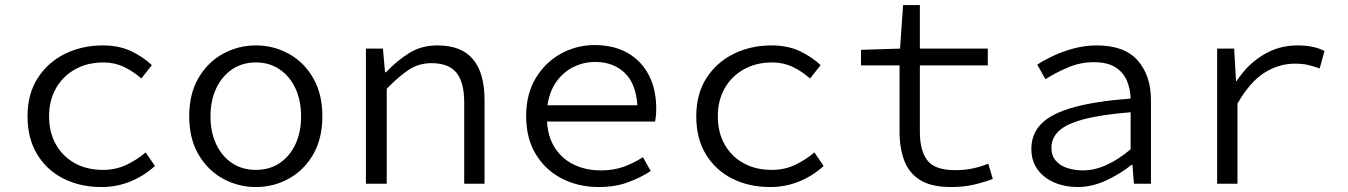

<svg xmlns="http://www.w3.org/2000/svg" viewBox="-20 -733 5376 766"><path d="M384.8 13.2Q300.8 13.2 234.1 -20Q167.5 -53.2 128.7 -116.5Q89.8 -179.7 89.8 -269Q89.8 -358.9 130.9 -422.1Q171.9 -485.4 240 -518.6Q308.1 -551.8 389.2 -551.8Q455.6 -551.8 503.9 -528.6Q552.2 -505.4 585.9 -473.1L543.9 -419.9Q510.3 -449.2 473.4 -466.6Q436.5 -483.9 393.1 -483.9Q328.6 -483.9 279.8 -456.5Q231 -429.2 203.4 -380.9Q175.8 -332.5 175.8 -269Q175.8 -205.1 202.9 -157Q230 -108.9 278.3 -82Q326.7 -55.2 391.1 -55.2Q441.9 -55.2 484.1 -75.2Q526.4 -95.2 561 -125L598.1 -70.8Q554.7 -31.2 500.2 -9Q445.8 13.2 384.8 13.2Z M1001 13.2Q930.7 13.2 869.9 -20Q809.1 -53.2 772 -116.5Q734.9 -179.7 734.9 -269Q734.9 -358.9 772 -422.1Q809.1 -485.4 869.9 -518.6Q930.7 -551.8 1001 -551.8Q1071.3 -551.8 1131.8 -518.6Q1192.4 -485.4 1229.2 -422.1Q1266.1 -358.9 1266.1 -269Q1266.1 -179.7 1229.2 -116.5Q1192.4 -53.2 1131.8 -20Q1071.3 13.2 1001 13.2ZM1001 -55.2Q1054.7 -55.2 1095.2 -82Q1135.7 -108.9 1158.4 -157Q1181.2 -205.1 1181.2 -269Q1181.2 -332.5 1158.4 -380.9Q1135.7 -429.2 1095.2 -456.5Q1054.7 -483.9 1001 -483.9Q946.8 -483.9 906.2 -456.5Q865.7 -429.2 842.8 -380.9Q819.8 -332.5 819.8 -269Q819.8 -205.1 842.8 -157Q865.7 -108.9 906.2 -82Q946.8 -55.2 1001 -55.2Z M1439.9 0V-539.1H1507.8L1516.1 -444.8H1520Q1563.5 -490.7 1612.3 -521.2Q1661.1 -551.8 1725.1 -551.8Q1820.8 -551.8 1866.9 -496.8Q1913.1 -441.9 1913.1 -334V0H1832V-324.2Q1832 -404.3 1801.3 -442.6Q1770.5 -481 1701.2 -481Q1651.4 -481 1611.6 -455.1Q1571.8 -429.2 1522.9 -378.9V0Z M2164.1 -313H2522.9Q2517.1 -399.9 2471.7 -442.9Q2426.3 -485.8 2355 -485.8Q2309.1 -485.8 2268.6 -466.1Q2228 -446.3 2200.2 -407.7Q2172.4 -369.1 2164.1 -313ZM2544.9 -106 2576.2 -50.8Q2537.1 -24.9 2485.8 -5.9Q2434.6 13.2 2368.2 13.2Q2288.1 13.2 2222.4 -20.3Q2156.7 -53.7 2117.9 -117.2Q2079.1 -180.7 2079.1 -270Q2079.1 -357.9 2117.4 -421.4Q2155.8 -484.9 2218 -519Q2280.3 -553.2 2352.1 -553.2Q2429.2 -553.2 2484.1 -521.7Q2539.1 -490.2 2568.6 -433.3Q2598.1 -376.5 2598.1 -299.8Q2598.1 -285.6 2596.9 -272Q2595.7 -258.3 2593.8 -248H2162.1Q2166.5 -183.6 2195.8 -140.1Q2225.1 -96.7 2272.2 -75Q2319.3 -53.2 2377 -53.2Q2427.2 -53.2 2467.8 -67.6Q2508.3 -82 2544.9 -106Z M3052.7 13.2Q2968.8 13.2 2902.1 -20Q2835.4 -53.2 2796.6 -116.5Q2757.8 -179.7 2757.8 -269Q2757.8 -358.9 2798.8 -422.1Q2839.8 -485.4 2908 -518.6Q2976.1 -551.8 3057.1 -551.8Q3123.5 -551.8 3171.9 -528.6Q3220.2 -505.4 3253.9 -473.1L3211.9 -419.9Q3178.2 -449.2 3141.4 -466.6Q3104.5 -483.9 3061 -483.9Q2996.6 -483.9 2947.8 -456.5Q2898.9 -429.2 2871.3 -380.9Q2843.8 -332.5 2843.8 -269Q2843.8 -205.1 2870.8 -157Q2897.9 -108.9 2946.3 -82Q2994.6 -55.2 3059.1 -55.2Q3109.9 -55.2 3152.1 -75.2Q3194.3 -95.2 3229 -125L3266.1 -70.8Q3222.7 -31.2 3168.2 -9Q3113.8 13.2 3052.7 13.2Z M3773.9 13.2Q3695.8 13.2 3651.1 -14.6Q3606.4 -42.5 3587.6 -92.3Q3568.8 -142.1 3568.8 -208V-472.2H3415V-534.2L3570.8 -539.1L3583 -712.9H3649.9V-539.1H3920.9V-472.2H3649.9V-206.1Q3649.9 -132.3 3679.7 -93.3Q3709.5 -54.2 3790 -54.2Q3829.1 -54.2 3861.1 -61Q3893.1 -67.9 3922.9 -80.1L3940.9 -19Q3904.3 -5.4 3864.3 3.9Q3824.2 13.2 3773.9 13.2Z M4278.8 13.2Q4229 13.2 4187.3 -4.4Q4145.5 -22 4120.1 -55.9Q4094.7 -89.8 4094.7 -139.2Q4094.7 -199.2 4135 -239.7Q4175.3 -280.3 4262.7 -304.7Q4350.1 -329.1 4490.7 -339.8Q4489.7 -378.4 4475.6 -411.6Q4461.4 -444.8 4429.7 -464.8Q4397.9 -484.9 4343.8 -484.9Q4289.1 -484.9 4238.3 -462.9Q4187.5 -440.9 4150.9 -417L4118.2 -475.1Q4144 -492.2 4181.6 -510Q4219.2 -527.8 4264.2 -539.8Q4309.1 -551.8 4356 -551.8Q4466.3 -551.8 4519 -491.7Q4571.8 -431.6 4571.8 -334V0H4503.9L4498 -75.2H4494.1Q4449.7 -39.6 4393.3 -13.2Q4336.9 13.2 4278.8 13.2ZM4299.8 -53.2Q4347.2 -53.2 4394.8 -75Q4442.4 -96.7 4490.7 -137.2V-285.2Q4370.6 -275.4 4301.5 -256.6Q4232.4 -237.8 4203.6 -209.7Q4174.8 -181.6 4174.8 -144Q4174.8 -111.3 4192.6 -91.3Q4210.4 -71.3 4239 -62.3Q4267.6 -53.2 4299.8 -53.2Z M4835.9 0V-539.1H4903.8L4911.1 -410.2H4914.1Q4956.1 -475.1 5018.6 -513.4Q5081.1 -551.8 5156.7 -551.8Q5187 -551.8 5213.1 -546.9Q5239.3 -542 5264.2 -529.8L5245.1 -460Q5216.3 -469.7 5196.3 -474.4Q5176.3 -479 5145 -479Q5082.5 -479 5024.9 -443.1Q4967.3 -407.2 4917 -319.8V0Z"/></svg>

Font: Shanggu Mono N
Style: Regular
Weight: 350
Designer: GuiWonder
Version: Version 1.021